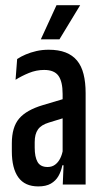

<svg xmlns="http://www.w3.org/2000/svg" viewBox="-20 -694 382 722"><path d="M216 0 219.5 -86H215.5V-300.5V-340.5Q215.5 -387 199.8 -409Q184 -431 146 -431Q117 -431 89.2 -419.8Q61.5 -408.5 38.5 -394L44.5 -472Q58.5 -481.5 76.8 -489.2Q95 -497 116.8 -502Q138.5 -507 163 -507Q200 -507 226.5 -496.8Q253 -486.5 269.8 -466.2Q286.5 -446 294.2 -415.2Q302 -384.5 302 -344V0ZM124 7Q73.5 7 49 -27Q24.5 -61 24.5 -125.5V-155Q24.5 -216 52 -248.2Q79.5 -280.5 142 -299L226 -324L235 -255L163.5 -233Q135 -224.5 122.8 -207.2Q110.5 -190 110.5 -159.5V-139Q110.5 -104 121.2 -85Q132 -66 159 -66Q175.5 -66 187.2 -74.8Q199 -83.5 206.5 -98.5Q214 -113.5 217 -133L227.5 -72.5H214.5Q210 -50 199.8 -32Q189.5 -14 171.2 -3.5Q153 7 124 7ZM192.5 -674.5H281.5L203.5 -546H133.5Z"/></svg>

Font: Anek Tamil Condensed Medium
Style: Regular
Weight: 500
Width: 3
Designer: Aadarsh Rajan (Tamil), Yesha Goshar (Latin)
Foundry: Ek Type
Version: Version 1.003